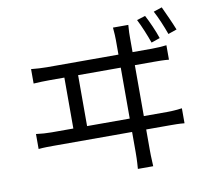

<svg xmlns="http://www.w3.org/2000/svg" viewBox="-91 -931 1182 1073"><g transform="rotate(-10 500.0 -395.0)"><path d="M954 -692C938 -733 912 -789 894 -828L846 -812C866 -775 889 -720 905 -675ZM853 -661C840 -701 813 -762 794 -797L746 -782C766 -743 789 -687 804 -644ZM690 -247V-536H799C819 -536 856 -536 883 -533V-615C856 -612 830 -610 799 -610H690V-694C690 -706 690 -732 693 -764H606C609 -731 610 -709 610 -694V-610H204C176 -610 146 -612 115 -615V-533C146 -535 176 -536 204 -536H290V-247H167C138 -247 109 -249 79 -253V-168C111 -171 140 -171 167 -171H610V-55C610 -44 610 -11 606 38H693C690 -11 690 -46 690 -57V-171H824C844 -171 880 -171 907 -168V-253C882 -250 855 -247 824 -247ZM368 -247V-536H610V-247Z"/></g></svg>

Font: Spoqa Han Sans Neo Regular
Style: Regular
Weight: 400
Designer: [Spoqa Han Sans Neo] Dong-huui Kim  Younghwa Kang  Yujin Lee  [Noto Sans] Ryoko NISHIZUKA  (kana & ideographs); Paul D. 
Foundry: Spoqa (http://www.spoqa-han-sans.com)
Version: Version 1.000